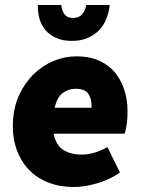

<svg xmlns="http://www.w3.org/2000/svg" viewBox="-20 -738 566 770"><path d="M32 -250Q35 -311 58 -359.5Q81 -408 116.5 -442Q152 -476 196 -494Q240 -512 286 -512Q341 -512 381 -493Q421 -474 446 -441Q471 -408 482.5 -364Q494 -320 491 -270Q490 -247 486.5 -229Q483 -211 480 -202H195Q205 -154 235 -136Q265 -118 307 -118Q333 -118 358 -125.5Q383 -133 411 -148L461 -46Q419 -17 368.5 -2.5Q318 12 276 12Q221 12 175 -5.5Q129 -23 96.5 -56.5Q64 -90 46.5 -139Q29 -188 32 -250ZM347 -306Q349 -338 335.5 -360Q322 -382 283 -382Q254 -382 231.5 -365Q209 -348 199 -306ZM268 -574Q232 -574 206 -585.5Q180 -597 163 -616.5Q146 -636 138.5 -662.5Q131 -689 132 -718H226Q228 -695 239 -680.5Q250 -666 273 -666Q296 -666 309 -680.5Q322 -695 326 -718H420Q417 -689 406.5 -662.5Q396 -636 377 -616.5Q358 -597 331 -585.5Q304 -574 268 -574Z"/></svg>

Font: Kilde Sans Black
Style: Regular
Weight: 900
Italic angle: -3°
Designer: Paul D. Hunt
Foundry: Adobe Systems Incorporated
Version: Version 1.050;PS Version 1.000;hotconv 1.0.70;makeotf.lib2.5